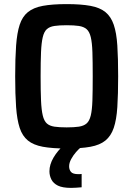

<svg xmlns="http://www.w3.org/2000/svg" viewBox="-20 -716 651 936"><path d="M305 8Q235 8 189 -0.5Q143 -9 116 -31Q89 -53 76 -92.5Q63 -132 58.5 -194Q54 -256 54 -344Q54 -432 58.5 -494Q63 -556 76 -595.5Q89 -635 116 -657Q143 -679 189 -687.5Q235 -696 305 -696Q375 -696 421 -687.5Q467 -679 494 -657Q521 -635 534.5 -595.5Q548 -556 552 -494Q556 -432 556 -344Q556 -256 552 -194Q548 -132 534.5 -92.5Q521 -53 494 -31Q467 -9 421 -0.5Q375 8 305 8ZM305 -95Q341 -95 364.5 -98.5Q388 -102 402 -114Q416 -126 422.5 -153Q429 -180 430.5 -226Q432 -272 432 -344Q432 -416 430.5 -462Q429 -508 422.5 -535Q416 -562 402 -574Q388 -586 364.5 -589.5Q341 -593 305 -593Q269 -593 245.5 -589.5Q222 -586 208.5 -574Q195 -562 188.5 -535Q182 -508 180 -462Q178 -416 178 -344Q178 -272 180 -226Q182 -180 188.5 -153Q195 -126 208.5 -114Q222 -102 245.5 -98.5Q269 -95 305 -95ZM327 200Q285 200 262.5 189Q240 178 230.5 159Q221 140 221 119Q221 86 241 52Q261 18 293 -10L377 0Q365 9 351 25Q337 41 327 59.5Q317 78 317 95Q317 111 326 122Q335 133 362 133Q364 133 369 133Q374 133 378 132V197Q364 198 352 199Q340 200 327 200Z"/></svg>

Font: Saira SemiCondensed SemiBold
Style: Regular
Weight: 600
Width: 4
Designer: Hector Gatti with collaboration of the Omnibus-Type team
Foundry: Omnibus-Type
Version: Version 1.101